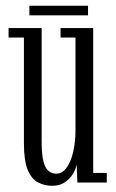

<svg xmlns="http://www.w3.org/2000/svg" viewBox="-20 -618 392 650"><path d="M156.5 11Q131.5 11 109.5 0Q87.5 -11 74.2 -42Q61 -73 61 -132.5V-491H9V-523H121V-138.5Q121 -93.5 127.5 -70Q134 -46.5 145.5 -38.2Q157 -30 170.5 -30Q191 -30 205.8 -50.8Q220.5 -71.5 228 -104.8Q235.5 -138 235.5 -175.5V-491H185V-523H295.5V-32.5H341.5V0H242L239.5 -62Q237.5 -47.5 227.5 -30.5Q217.5 -13.5 200 -1.2Q182.5 11 156.5 11ZM79.5 -566V-598.5H278V-566Z"/></svg>

Font: Imbue Thin 10pt Light
Style: Regular
Weight: 300
Version: Version 1.102